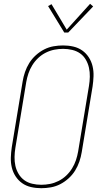

<svg xmlns="http://www.w3.org/2000/svg" viewBox="-20 -982 540 1010"><path d="M197 8Q169 8 143 2Q117 -4 96.5 -18.5Q76 -33 62 -54.5Q48 -76 42 -101.5Q36 -127 37 -154Q38 -181 42 -208L99 -553Q103 -578 111.5 -603Q120 -628 134 -650.5Q148 -673 168.5 -691.5Q189 -710 212.5 -722Q236 -734 261.5 -738.5Q287 -743 312 -743Q340 -743 366 -737Q392 -731 412.5 -716.5Q433 -702 447 -680.5Q461 -659 467 -633.5Q473 -608 472 -581Q471 -554 467 -527L410 -182Q406 -157 397.5 -132Q389 -107 375 -84.5Q361 -62 340.5 -43.5Q320 -25 296.5 -13Q273 -1 247.5 3.5Q222 8 197 8ZM197 -10Q220 -10 243 -14.5Q266 -19 288 -30Q310 -41 328 -58Q346 -75 359 -96Q372 -117 379.5 -139.5Q387 -162 391 -185L448 -530Q452 -554 452.5 -578.5Q453 -603 448 -625.5Q443 -648 431.5 -668Q420 -688 401.5 -701Q383 -714 359.5 -719.5Q336 -725 312 -725Q289 -725 266 -720.5Q243 -716 221 -705Q199 -694 181 -677Q163 -660 150 -639Q137 -618 129.5 -595.5Q122 -573 118 -550L61 -205Q57 -181 56.5 -156.5Q56 -132 61 -109.5Q66 -87 78 -67Q90 -47 108 -34Q126 -21 149.5 -15.5Q173 -10 197 -10ZM318 -811 233 -950 251 -960 331 -826 454 -962 470 -948 339 -811Z"/></svg>

Font: Iosevka SS04 Thin Oblique
Style: Regular
Weight: 100
Italic angle: -9°
Monospace: yes
Designer: Belleve Invis
Foundry: Belleve Invis
Version: Version 19.0.0; ttfautohint (v1.8.4)